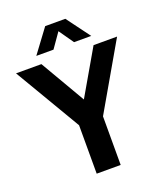

<svg xmlns="http://www.w3.org/2000/svg" viewBox="-196 -1058 989 1166"><g transform="rotate(-20 298.5 -474.5)"><path d="M224.5 0V-313L-27.5 -740H136.5L305.5 -450L473.5 -740H625.5L379.5 -314V0ZM124.5 -797.5 237 -949H367L479.5 -797.5H368.5L302 -892.5L235.5 -797.5Z"/></g></svg>

Font: Encode Sans SemiCondensed SemiCondensed
Style: Bold
Weight: 700
Width: 4
Designer: Multiple Designers
Foundry: Impallari Type
Version: Version 3.000; ttfautohint (v1.8.3) -l 8 -r 50 -G 200 -x 14 